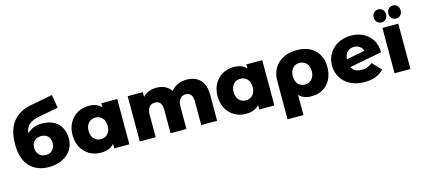

<svg xmlns="http://www.w3.org/2000/svg" viewBox="-70 -1404 4882 2219"><g transform="rotate(-15 2371.0 -294.0)"><path d="M655 -245Q655 -168 615.5 -109.5Q576 -51 506.5 -18.5Q437 14 350 14Q207 14 122 -75Q37 -164 37 -342Q37 -676 333 -732L596 -782L622 -623L394 -580Q307 -564 266.5 -528.5Q226 -493 218 -426Q291 -494 399 -494Q478 -494 536 -463.5Q594 -433 624.5 -376.5Q655 -320 655 -245ZM461 -245Q461 -297 431 -326.5Q401 -356 351 -356Q300 -356 269.5 -326Q239 -296 239 -244Q239 -194 270 -162Q301 -130 351 -130Q402 -130 431.5 -163Q461 -196 461 -245Z M1313 -542V0H1132V-54Q1079 9 972 9Q898 9 837.5 -25.5Q777 -60 741.5 -124Q706 -188 706 -272Q706 -356 741.5 -419.5Q777 -483 837.5 -517Q898 -551 972 -551Q1068 -551 1123 -495V-542ZM1126 -272Q1126 -332 1094 -366Q1062 -400 1012 -400Q962 -400 930 -366Q898 -332 898 -272Q898 -211 930 -176.5Q962 -142 1012 -142Q1062 -142 1094 -176.5Q1126 -211 1126 -272Z M2363 -310V0H2173V-279Q2173 -336 2151.5 -363Q2130 -390 2091 -390Q2048 -390 2022 -360Q1996 -330 1996 -269V0H1806V-279Q1806 -390 1724 -390Q1680 -390 1654 -360Q1628 -330 1628 -269V0H1438V-542H1619V-485Q1649 -518 1690.5 -534.5Q1732 -551 1781 -551Q1838 -551 1883 -530Q1928 -509 1956 -466Q1988 -507 2037 -529Q2086 -551 2144 -551Q2244 -551 2303.5 -491Q2363 -431 2363 -310Z M3048 -542V0H2867V-54Q2814 9 2707 9Q2633 9 2572.5 -25.5Q2512 -60 2476.5 -124Q2441 -188 2441 -272Q2441 -356 2476.5 -419.5Q2512 -483 2572.5 -517Q2633 -551 2707 -551Q2803 -551 2858 -495V-542ZM2861 -272Q2861 -332 2829 -366Q2797 -400 2747 -400Q2697 -400 2665 -366Q2633 -332 2633 -272Q2633 -211 2665 -176.5Q2697 -142 2747 -142Q2797 -142 2829 -176.5Q2861 -211 2861 -272Z M3755 -271Q3755 -187 3722 -123.5Q3689 -60 3629 -25.5Q3569 9 3490 9Q3397 9 3344 -48V194H3154V-269Q3154 -353 3192 -417Q3230 -481 3300 -516Q3370 -551 3463 -551Q3552 -551 3618 -517Q3684 -483 3719.5 -419.5Q3755 -356 3755 -271ZM3568 -271Q3568 -329 3536.5 -364.5Q3505 -400 3454 -400Q3403 -400 3372 -364.5Q3341 -329 3341 -271Q3341 -212 3371.5 -177Q3402 -142 3454 -142Q3505 -142 3536.5 -177.5Q3568 -213 3568 -271Z M4259 -183 4358 -79Q4281 9 4128 9Q4033 9 3961 -27Q3889 -63 3849.5 -127Q3810 -191 3810 -272Q3810 -352 3849 -415.5Q3888 -479 3956.5 -515Q4025 -551 4110 -551Q4189 -551 4254.5 -518.5Q4320 -486 4359 -423.5Q4398 -361 4398 -275L4011 -201Q4042 -136 4134 -136Q4173 -136 4201.5 -147Q4230 -158 4259 -183ZM3996 -298 4216 -341Q4206 -375 4178 -395.5Q4150 -416 4111 -416Q4062 -416 4031 -385.5Q4000 -355 3996 -298Z M4486 -542H4676V0H4486ZM4420 -684Q4420 -718 4441 -740Q4462 -762 4494 -762Q4525 -762 4546 -740Q4567 -718 4567 -684Q4567 -649 4546 -627.5Q4525 -606 4494 -606Q4462 -606 4441 -628Q4420 -650 4420 -684ZM4595 -684Q4595 -718 4616 -740Q4637 -762 4669 -762Q4700 -762 4721 -740Q4742 -718 4742 -684Q4742 -649 4721 -627.5Q4700 -606 4669 -606Q4637 -606 4616 -628Q4595 -650 4595 -684Z"/></g></svg>

Font: Montserrat Alternates ExtraBold
Style: Regular
Weight: 800
Designer: Julieta Ulanovsky
Foundry: Julieta Ulanovsky
Version: Version 7.200